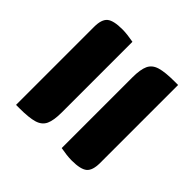

<svg xmlns="http://www.w3.org/2000/svg" viewBox="-82 -682 764 764"><g transform="rotate(-45 300.0 -300.0)"><path d="M50 -500H489Q531 -500 546.5 -481.5Q562 -463 562 -413Q562 -399 560 -382.5Q558 -366 555 -350H157Q113 -350 90 -360.5Q67 -371 58.5 -399Q50 -427 50 -481ZM57 -250H455Q499 -250 522 -239.5Q545 -229 553.5 -201Q562 -173 562 -119V-100H123Q81 -100 65.5 -118.5Q50 -137 50 -187Q50 -201 52 -217.5Q54 -234 57 -250Z"/></g></svg>

Font: Recursive Mn Csl St XBd
Style: Regular
Weight: 800
Monospace: yes
Version: Version 1.079;hotconv 1.0.112;makeotfexe 2.5.65598; ttfautoh